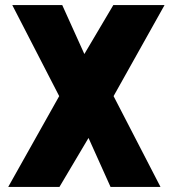

<svg xmlns="http://www.w3.org/2000/svg" viewBox="-20 -739 683 759"><path d="M214 -359 29 -718V-719H226L334 -480L215 -359ZM417 0 310 -238 428 -359H429L614 -1V0ZM13 0V-1L214 -359H428L215 0ZM215 -359 428 -719H630V-718L429 -359Z"/></svg>

Font: Foldit
Style: Bold
Weight: 700
Version: Version 1.003